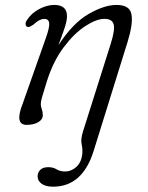

<svg xmlns="http://www.w3.org/2000/svg" viewBox="-20 -484 583 758"><path d="M349 114Q305 253 189.5 253Q159.5 253 144 241.2Q128.5 229.5 128.5 212Q128.5 197 139 186.5Q149.5 176 170.5 176Q190 176 203.5 184.5Q217 193 238 193Q261.5 193 281.8 174.5Q302 156 305 122Q306.5 104 302.2 84.8Q298 65.5 308 34L416.5 -309Q434.5 -365.5 428.8 -387.5Q423 -409.5 392.5 -409.5Q360.5 -409.5 316.8 -381Q273 -352.5 231.8 -297.8Q190.5 -243 165.5 -164.5Q150.5 -117 145.8 -99.8Q141 -82.5 141 -72.5Q141 -64 145 -53Q149 -42 149 -29.5Q149 -12 130.8 -1.5Q112.5 9 85 9Q36.5 9 69.5 -74.5L160 -331Q176.5 -376.5 174.2 -393Q172 -409.5 154.5 -409.5Q146.5 -409.5 136 -404.5Q125.5 -399.5 111.5 -386.5Q104 -381.5 98.2 -378.8Q92.5 -376 86.5 -378.5Q81.5 -381.5 81 -389Q80.5 -396.5 86.5 -405Q104 -432 134.5 -448.2Q165 -464.5 194 -464.5Q244.5 -464.5 244.5 -420.5Q244.5 -402.5 235.8 -375.8Q227 -349 210.5 -305.5Q267.5 -393 329.8 -428.8Q392 -464.5 440 -464.5Q493 -464.5 499.2 -426.5Q505.5 -388.5 483.5 -318Z"/></svg>

Font: Fraunces 9pt Soft Light
Style: Italic
Weight: 300
Italic angle: -16°
Version: Version 1.000;[0bf87f6ff]